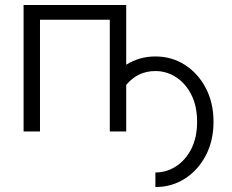

<svg xmlns="http://www.w3.org/2000/svg" viewBox="-20 -528 933 771"><path d="M74.7 -507.8H486.8V-268.1Q540 -301.3 604 -301.3Q669.9 -301.3 722.7 -267.3Q775.4 -233.4 806.4 -174.3Q837.4 -115.2 837.4 -39.1Q837.4 37.1 806.4 96.2Q775.4 155.3 722.7 189.2Q669.9 223.1 604 223.1V164.6Q648.9 164.6 687 139.9Q725.1 115.2 748.3 69.6Q771.5 23.9 771.5 -39.1Q771.5 -102.1 748.3 -147.7Q725.1 -193.4 687 -218Q648.9 -242.7 604 -242.7Q533.2 -242.7 486.8 -187V0H420.9V-448.7H140.6V0H74.7Z"/></svg>

Font: Giphurs Light
Style: Regular
Weight: 300
Version: Version 0.920; ttfautohint (v1.8.4.7-5d5b)